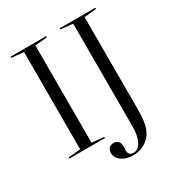

<svg xmlns="http://www.w3.org/2000/svg" viewBox="-199 -822 1049 1126"><g transform="rotate(-30 325.5 -259.5)"><path d="M40 -690H281V-682L199 -674V-16L281 -8V0H40V-8L122 -16V-674L40 -682ZM384 159Q350 159 350 124L351 95Q351 74 340 62Q329 50 309 50Q290 50 278.5 62Q267 74 267 94Q267 127 298 149Q329 171 376 171Q413 171 446 154.5Q479 138 499 109Q517 83 524.5 45.5Q532 8 532 -57V-674L614 -682V-690H373V-682L455 -674V20Q455 83 435.5 121Q416 159 384 159Z"/></g></svg>

Font: Libre Caslon Display
Style: Regular
Weight: 400
Designer: Pablo Impallari, Rodrigo Fuenzalida
Foundry: Pablo Impallari, Rodrigo Fuenzalida
Version: Version 1.100; ttfautohint (v1.6) -l 8 -r 50 -G 200 -x 14 -D